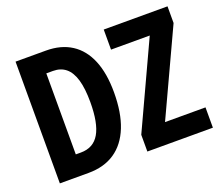

<svg xmlns="http://www.w3.org/2000/svg" viewBox="-118 -886 1218 1058"><g transform="rotate(-20 491.0 -357.0)"><path d="M516.1 -370.1Q516.1 -250.5 483.2 -168Q450.2 -85.4 387 -42.7Q323.7 0 231.9 0H64V-713.9H242.2Q330.1 -713.9 391.4 -674.3Q452.6 -634.8 484.4 -558.1Q516.1 -481.4 516.1 -370.1ZM375 -363.8Q375 -443.8 359.9 -495.1Q344.7 -546.4 314.7 -570.8Q284.7 -595.2 240.2 -595.2H201.2V-120.1H231Q305.2 -120.1 340.1 -180.2Q375 -240.2 375 -363.8ZM961.4 0H577.1V-98.1L808.1 -596.2H581.1V-713.9H955.1V-616.2L724.1 -119.1H961.4Z"/></g></svg>

Font: Open Sans Condensed
Style: Regular
Weight: 400
Width: 3
Designer: Monotype Design Team
Foundry: Monotype Imaging Inc.
Version: Version 3.000